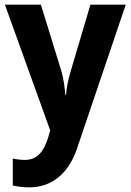

<svg xmlns="http://www.w3.org/2000/svg" viewBox="-20 -566 562 826"><path d="M1 -546 196 -5 188 23C169 86 140 122 87 122C67 122 48 119 35 116V232C53 236 76 240 106 240C195 240 273 189 312 71L521 -546H369L283 -256C273 -221 267 -192 264 -158H261C258 -193 254 -224 245 -257L156 -546Z"/></svg>

Font: Noto Sans Sinhala UI SemiCondensed
Style: Bold
Weight: 700
Width: 4
Designer: Jelle Bosma - Monotype Design Team
Foundry: Monotype Imaging Inc.
Version: Version 2.006